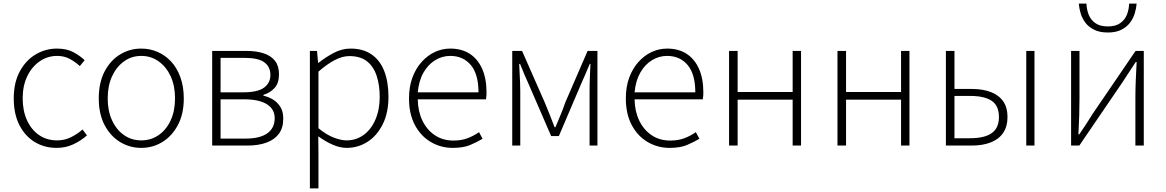

<svg xmlns="http://www.w3.org/2000/svg" viewBox="-20 -815 6526 1075"><path d="M297 13Q229 13 175 -19.5Q121 -52 89 -114Q57 -176 57 -264Q57 -353 91 -415.5Q125 -478 180 -510.5Q235 -543 299 -543Q353 -543 390.5 -523Q428 -503 454 -478L427 -445Q401 -469 370 -485.5Q339 -502 300 -502Q246 -502 202 -471.5Q158 -441 132.5 -388Q107 -335 107 -264Q107 -194 131.5 -141Q156 -88 199 -58.5Q242 -29 300 -29Q342 -29 378 -47Q414 -65 442 -90L467 -57Q433 -27 390.5 -7Q348 13 297 13Z M771 13Q707 13 653 -19.5Q599 -52 566 -114Q533 -176 533 -264Q533 -353 566 -415.5Q599 -478 653 -510.5Q707 -543 771 -543Q819 -543 862 -524.5Q905 -506 938 -470.5Q971 -435 990 -382.5Q1009 -330 1009 -264Q1009 -176 975.5 -114Q942 -52 888.5 -19.5Q835 13 771 13ZM771 -29Q825 -29 868 -58.5Q911 -88 935.5 -141Q960 -194 960 -264Q960 -335 935.5 -388Q911 -441 868 -471.5Q825 -502 771 -502Q717 -502 674.5 -471.5Q632 -441 607.5 -388Q583 -335 583 -264Q583 -194 607.5 -141Q632 -88 674.5 -58.5Q717 -29 771 -29Z M1168 0V-530H1358Q1416 -530 1457.5 -516Q1499 -502 1520.5 -473.5Q1542 -445 1542 -399Q1542 -349 1517 -322Q1492 -295 1455 -284V-279Q1483 -273 1508 -258Q1533 -243 1549.5 -217Q1566 -191 1566 -151Q1566 -99 1541.5 -66Q1517 -33 1472 -16.5Q1427 0 1365 0ZM1215 -298H1340Q1423 -298 1458.5 -324.5Q1494 -351 1494 -395Q1494 -441 1460 -466Q1426 -491 1349 -491H1215ZM1215 -39H1354Q1435 -39 1476.5 -68.5Q1518 -98 1518 -153Q1518 -204 1474 -231.5Q1430 -259 1346 -259H1215Z M1715 240V-530H1755L1761 -463H1763Q1802 -494 1848 -518.5Q1894 -543 1943 -543Q2014 -543 2061.5 -509.5Q2109 -476 2132 -415.5Q2155 -355 2155 -273Q2155 -183 2122.5 -118.5Q2090 -54 2037 -20.5Q1984 13 1921 13Q1884 13 1843.5 -4.5Q1803 -22 1762 -52L1763 46V240ZM1920 -29Q1974 -29 2016 -59.5Q2058 -90 2082 -145.5Q2106 -201 2106 -273Q2106 -338 2089 -390Q2072 -442 2035 -471.5Q1998 -501 1936 -501Q1897 -501 1854 -478.5Q1811 -456 1763 -414V-97Q1808 -60 1849 -44.5Q1890 -29 1920 -29Z M2515 13Q2448 13 2392 -20Q2336 -53 2303 -115Q2270 -177 2270 -264Q2270 -329 2289 -380.5Q2308 -432 2341 -468.5Q2374 -505 2415 -524Q2456 -543 2501 -543Q2564 -543 2609 -514.5Q2654 -486 2679 -431Q2704 -376 2704 -298Q2704 -289 2703.5 -279.5Q2703 -270 2701 -259H2319Q2320 -192 2345 -140Q2370 -88 2414.5 -58Q2459 -28 2519 -28Q2563 -28 2597.5 -41Q2632 -54 2662 -75L2682 -38Q2650 -19 2612 -3Q2574 13 2515 13ZM2319 -298H2659Q2659 -400 2616 -451Q2573 -502 2501 -502Q2456 -502 2416.5 -478Q2377 -454 2351 -408.5Q2325 -363 2319 -298Z M2848 0V-530H2903L3031 -239Q3045 -205 3058.5 -171.5Q3072 -138 3085 -103H3090Q3104 -138 3118.5 -171.5Q3133 -205 3144 -239L3270 -530H3325V0H3281V-303Q3281 -324 3281.5 -350Q3282 -376 3283.5 -403.5Q3285 -431 3286 -457H3282Q3270 -428 3258 -400.5Q3246 -373 3234 -346L3109 -53H3066L2939 -346Q2927 -373 2915 -400.5Q2903 -428 2892 -457H2887Q2888 -431 2889.5 -403.5Q2891 -376 2892 -350Q2893 -324 2893 -303V0Z M3729 13Q3662 13 3606 -20Q3550 -53 3517 -115Q3484 -177 3484 -264Q3484 -329 3503 -380.5Q3522 -432 3555 -468.5Q3588 -505 3629 -524Q3670 -543 3715 -543Q3778 -543 3823 -514.5Q3868 -486 3893 -431Q3918 -376 3918 -298Q3918 -289 3917.5 -279.5Q3917 -270 3915 -259H3533Q3534 -192 3559 -140Q3584 -88 3628.5 -58Q3673 -28 3733 -28Q3777 -28 3811.5 -41Q3846 -54 3876 -75L3896 -38Q3864 -19 3826 -3Q3788 13 3729 13ZM3533 -298H3873Q3873 -400 3830 -451Q3787 -502 3715 -502Q3670 -502 3630.5 -478Q3591 -454 3565 -408.5Q3539 -363 3533 -298Z M4062 0V-530H4110V-300H4418V-530H4465V0H4418V-257H4110V0Z M4669 0V-530H4717V-300H5025V-530H5072V0H5025V-257H4717V0Z M5276 0V-530H5324V-317H5420Q5483 -317 5528 -299.5Q5573 -282 5597 -247.5Q5621 -213 5621 -160Q5621 -107 5597 -71.5Q5573 -36 5528 -18Q5483 0 5420 0ZM5324 -41H5410Q5492 -41 5532.5 -69.5Q5573 -98 5573 -160Q5573 -223 5532.5 -250.5Q5492 -278 5410 -278H5324ZM5726 0V-530H5772V0Z M5977 0V-530H6024V-263Q6024 -220 6022.5 -168Q6021 -116 6018 -63H6023Q6040 -88 6061.5 -120.5Q6083 -153 6098 -178L6338 -530H6384V0H6337V-267Q6337 -311 6339 -363Q6341 -415 6344 -468H6339Q6323 -443 6301 -410Q6279 -377 6263 -352L6023 0ZM6183 -633Q6137 -633 6106 -648.5Q6075 -664 6057 -688Q6039 -712 6030.5 -740.5Q6022 -769 6020 -795H6063Q6064 -763 6075 -734Q6086 -705 6112 -686Q6138 -667 6183 -667Q6227 -667 6253 -686Q6279 -705 6290 -734Q6301 -763 6302 -795H6344Q6342 -769 6333.5 -740.5Q6325 -712 6307 -688Q6289 -664 6258.5 -648.5Q6228 -633 6183 -633Z"/></svg>

Font: Noto Sans JP ExtraLight
Style: Regular
Weight: 250
Designer: Ryoko NISHIZUKA  (kana, bopomofo & ideographs); Paul D. Hunt (Latin, Greek & Cyrillic); Sandoll Communications , Soo-you
Foundry: Adobe
Version: Version 2.004-H2;hotconv 1.0.118;makeotfexe 2.5.65603